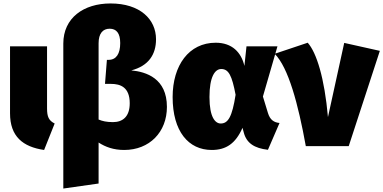

<svg xmlns="http://www.w3.org/2000/svg" viewBox="-20 -845 2216 1110"><path d="M252 -577H38V-190C38 -56 112 4 235 22L296 -131C262 -148 252 -170 252 -218Z M739 -438C839 -464 882 -530 882 -618C882 -734 789 -825 619 -825C464 -825 346 -742 346 -593V245L550 216V-21C590 5 637 22 698 22C844 22 945 -81 945 -227C945 -392 825 -430 739 -438ZM633 -139C596 -139 571 -145 550 -154V-595C550 -652 575 -679 614 -679C653 -679 675 -653 675 -596C675 -534 652 -499 608 -499H598L587 -360H622C676 -360 730 -341 730 -248C730 -170 689 -139 633 -139Z M1227 -598C1072 -598 978 -467 978 -284C978 -85 1070 22 1204 22C1287 22 1342 -15 1382 -106L1389 -80C1405 -17 1451 12 1529 21L1596 -134C1564 -137 1541 -152 1529 -192L1500 -287L1584 -577H1405L1393 -464C1375 -542 1322 -598 1227 -598ZM1259 -446C1302 -446 1321 -408 1342 -297C1322 -168 1298 -131 1256 -131C1225 -131 1191 -166 1191 -284C1191 -400 1222 -446 1259 -446Z M1759 -598 1568 -534C1647 -455 1704 -244 1748 0H1996L2176 -551L1970 -597L1876 -168C1856 -394 1810 -541 1759 -598Z"/></svg>

Font: Glow Sans SC Normal Heavy
Style: Regular
Weight: 900
Designer: Ryoko NISHIZUKA (kana, bopomofo & ideographs); Paul D. Hunt (Latin, Greek & Cyrillic); Sandoll Communications, Soo-young
Version: Version 0.93